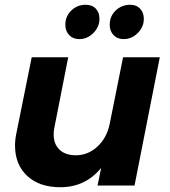

<svg xmlns="http://www.w3.org/2000/svg" viewBox="-20 -778 712 805"><path d="M43 -168Q43 -193 49 -221L113 -538H266L208 -243Q205 -228 205 -214Q205 -174 229.5 -150.5Q254 -127 298 -127Q349 -127 388.5 -163.5Q428 -200 440 -259L496 -538H650L544 0H389L404 -74Q338 7 233 7Q145 7 94 -40.5Q43 -88 43 -168ZM397 -699Q397 -665 371.5 -639.5Q346 -614 312 -614Q286 -614 270 -631Q254 -648 254 -674Q254 -710 279 -734Q304 -758 339 -758Q366 -758 381.5 -742Q397 -726 397 -699ZM583 -699Q583 -665 557.5 -639.5Q532 -614 498 -614Q472 -614 456 -631Q440 -648 440 -674Q440 -710 465 -734Q490 -758 526 -758Q552 -758 567.5 -741.5Q583 -725 583 -699Z"/></svg>

Font: Gontserrat SemiBold
Style: Italic
Weight: 600
Italic angle: -11.3°
Designer: Julieta Ulanovsky
Foundry: Julieta Ulanovsky
Version: Version 6.001